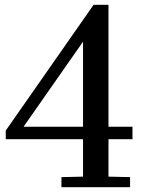

<svg xmlns="http://www.w3.org/2000/svg" viewBox="-20 -580 600 800"><path d="M532 -52V0H4V-36L66 -52ZM430 -560 432 -558 67 -36H4L370 -560ZM432 156 522 158V200H236V158L326 156V-416L432 -558Z"/></svg>

Font: Minipax
Style: Regular
Weight: 400
Designer: Raphaël Ronot
Foundry: Velvetyne Type Foundry
Version: Version 1.000